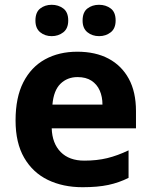

<svg xmlns="http://www.w3.org/2000/svg" viewBox="-20 -772 631 802"><path d="M303 -556Q379 -556 433.5 -527Q488 -498 518 -443Q548 -388 548 -308V-236H196Q198 -173 233.5 -137Q269 -101 332 -101Q385 -101 428 -111.5Q471 -122 517 -144V-29Q477 -9 432.5 0.5Q388 10 325 10Q243 10 180 -20.5Q117 -51 81 -113Q45 -175 45 -269Q45 -365 77.5 -428.5Q110 -492 168 -524Q226 -556 303 -556ZM304 -450Q261 -450 232.5 -422Q204 -394 199 -335H408Q408 -368 396.5 -394Q385 -420 362 -435Q339 -450 304 -450ZM128 -686Q128 -721 148 -736.5Q168 -752 195.9 -752Q223.8 -752 244.4 -736.6Q265 -721.2 265 -686.4Q265 -653 244.4 -637Q223.8 -621 195.9 -621Q168 -621 148 -637.2Q128 -653.5 128 -686ZM325 -686Q325 -721 345.1 -736.5Q365.3 -752 393.6 -752Q422 -752 442.5 -736.6Q463 -721.2 463 -686.4Q463 -653 442.4 -637Q421.9 -621 394 -621Q365.5 -621 345.3 -637.2Q325 -653.5 325 -686Z"/></svg>

Font: Noto Sans Telugu
Style: Regular
Weight: 400
Designer: Jelle Bosma - Monotype Design Team
Foundry: Monotype Imaging Inc.
Version: Version 2.003